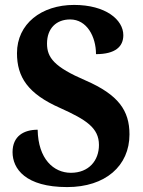

<svg xmlns="http://www.w3.org/2000/svg" viewBox="-20 -747 582 780"><path d="M253 13C408 13 506 -73 506 -201C506 -298 461 -362 328 -420C200 -475 171 -513 171 -570C171 -632 209 -668 265 -668C333 -668 370 -598 370 -527C449 -527 481 -558 481 -604C481 -667 409 -727 281 -727C148 -727 49 -650 49 -531C49 -434 93 -366 225 -308C329 -261 382 -228 382 -158C382 -95 341 -45 268 -45C198 -45 135 -101 133 -220C78 -220 31 -195 31 -129C31 -61 84 13 253 13Z"/></svg>

Font: Noto Serif Georgian SemiCondensed Bold
Style: Regular
Weight: 700
Width: 4
Designer: Monotype Design Team, Akaki Razmadze
Foundry: Google LLC
Version: Version 2.003